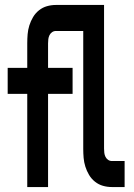

<svg xmlns="http://www.w3.org/2000/svg" viewBox="-20 -755 540 775"><path d="M90 0V-376H11V-481H90V-580Q90 -599 91.5 -617Q93 -635 98.5 -652.5Q104 -670 113.5 -686Q123 -702 137.5 -713.5Q152 -725 169.5 -730Q187 -735 206 -735H239V-630H206Q197 -630 190 -625Q183 -620 179.5 -612.5Q176 -605 175 -597Q174 -589 174 -580V-481H273V-376H174V0ZM432 0Q413 0 395.5 -5Q378 -10 363.5 -21.5Q349 -33 339.5 -49Q330 -65 324.5 -82.5Q319 -100 317.5 -118Q316 -136 316 -155V-630H239V-735H400V-155Q400 -146 401 -138Q402 -130 405.5 -122.5Q409 -115 416 -110Q423 -105 432 -105H483V0Z"/></svg>

Font: Iosevka SS04 Extrabold
Style: Regular
Weight: 800
Monospace: yes
Designer: Belleve Invis
Foundry: Belleve Invis
Version: Version 19.0.0; ttfautohint (v1.8.4)